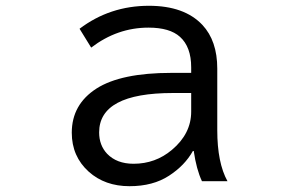

<svg xmlns="http://www.w3.org/2000/svg" viewBox="-20 -599 1040 661"><path d="M638.2 -348.1V-367.2Q638.2 -437.5 599.6 -472.2Q564.5 -503.9 491.2 -503.9Q383.8 -503.9 293.9 -435.1L253.9 -500Q358.4 -579.1 492.7 -579.1Q614.7 -579.1 676.8 -513.2Q728 -458.5 728 -362.8V-150.9Q728 -38.6 763.2 24.9H675.3Q656.2 -15.6 647 -79.1H644Q616.2 -29.3 562 5.9Q506.8 42 425.8 42Q341.3 42 285.6 -7.8Q227.1 -60.5 227.1 -142.1Q227.1 -239.7 312.5 -294.4Q397 -348.1 569.8 -348.1ZM638.2 -278.8H575.2Q321.3 -278.8 321.3 -143.1Q321.3 -99.1 348.6 -69.8Q381.8 -35.2 439.9 -35.2Q515.1 -35.2 571.8 -83Q638.2 -138.7 638.2 -214.8Z"/></svg>

Font: BIZ UDGothic
Style: Regular
Weight: 400
Monospace: yes
Designer: TypeBank Co., Ltd.
Foundry: Morisawa Inc.
Version: Version 1.05